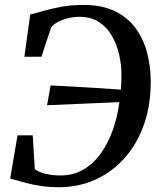

<svg xmlns="http://www.w3.org/2000/svg" viewBox="-20 -772 674 800"><path d="M225 8Q186 8 152.8 3.2Q119.5 -1.5 88.2 -9.8Q57 -18 22.5 -28L53 -208H116.5L125 -67Q140.5 -55.5 168.2 -48.2Q196 -41 232.5 -41Q287 -41 329.2 -66.5Q371.5 -92 401.8 -135.2Q432 -178.5 451 -233.2Q470 -288 477.5 -346.5L176 -333.5L191 -416Q215.5 -415 250.5 -413Q285.5 -411 325.2 -408.8Q365 -406.5 405.8 -404Q446.5 -401.5 483.5 -398.5Q485 -413.5 485.5 -429.8Q486 -446 486 -461.5Q486 -502 476.5 -544.2Q467 -586.5 446.5 -622.2Q426 -658 392.8 -679.8Q359.5 -701.5 312.5 -702Q288.5 -702 265 -696.5Q241.5 -691 222.5 -681.2Q203.5 -671.5 193.5 -658Q189 -645 183.8 -629.5Q178.5 -614 173 -597.8Q167.5 -581.5 162.5 -565.5Q157.5 -549.5 153 -535.5H81.5L106 -711.5Q125.5 -716 157.5 -725.5Q189.5 -735 232.5 -743.2Q275.5 -751.5 328.5 -751.5Q405.5 -751.5 459 -725.2Q512.5 -699 545 -654.5Q577.5 -610 592.5 -553.8Q607.5 -497.5 608 -437Q609 -337.5 580.8 -255.8Q552.5 -174 500.5 -115Q448.5 -56 378.2 -24Q308 8 225 8Z"/></svg>

Font: Merriweather 48pt Medium
Style: Italic
Weight: 500
Italic angle: -7.8°
Version: Version 2.101